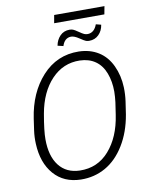

<svg xmlns="http://www.w3.org/2000/svg" viewBox="-102 -1026 865 1109"><g transform="rotate(-10 330.5 -471.5)"><path d="M58.6 0ZM281.7 9.8Q182.1 7.8 123.8 -59.3Q65.4 -126.5 60.5 -238.8Q58.6 -277.8 64 -316.4L73.7 -383.8Q95.7 -532.7 181.2 -627Q268.6 -723.1 397 -720.7Q462.4 -719.2 511.5 -688.7Q560.5 -658.2 587.9 -599.9Q615.2 -541.5 617.7 -471.7Q619.1 -429.7 613.3 -389.6L602.1 -314.5Q585 -213.9 538.8 -138.7Q492.7 -63.5 426.8 -26.1Q360.8 11.2 281.7 9.8ZM554.7 -395Q558.6 -425.8 559.1 -457.5Q559.1 -517.1 540.5 -565.9Q522 -614.7 484.6 -640.9Q447.3 -667 394 -668.5Q296.4 -670.9 227.5 -598.4Q158.7 -525.9 136.7 -402.3Q119.1 -302.2 119.6 -254.4Q119.6 -155.8 162.8 -100.1Q206.1 -44.4 284.7 -42.5Q388.7 -40 456.8 -117.7Q524.9 -195.3 543.9 -322.8ZM551.8 -850.6Q546.4 -815.4 523.9 -793.2Q501.5 -771 467.8 -771Q458 -771 449.2 -773.9Q440.4 -776.9 413.6 -794.9Q386.7 -813 367.7 -813Q329.6 -812 315.4 -767.1L282.2 -774.9Q288.6 -809.1 310.5 -831.5Q332.5 -854 366.7 -854Q377.4 -854 386.5 -850.6Q395.5 -847.2 416 -833Q436.5 -818.8 445.8 -814.9Q455.1 -811 466.8 -811Q504.9 -812.5 521.5 -858.4ZM580.1 -906.2H285.6L293.9 -953.1H588.9Z"/></g></svg>

Font: Roboto Light
Style: Italic
Weight: 300
Italic angle: -12°
Designer: Google
Version: Version 2.134; 2016; ttfautohint (v1.6)